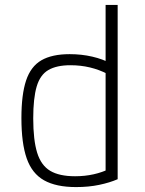

<svg xmlns="http://www.w3.org/2000/svg" viewBox="-20 -750 590 780"><path d="M289 10Q208 10 159 -17.5Q110 -45 88.5 -106.5Q67 -168 67 -270Q67 -366 86 -423Q105 -480 148 -505Q191 -530 263 -530Q311 -530 354.5 -520Q398 -510 433 -491L418 -449Q383 -467 345.5 -476Q308 -485 266 -485Q210 -485 176.5 -465.5Q143 -446 129 -398.5Q115 -351 115 -269Q115 -181 131 -129.5Q147 -78 184 -56Q221 -34 285 -34Q325 -34 360.5 -42Q396 -50 424 -64L409 -34V-730H458V-22Q426 -8 383 1Q340 10 289 10Z"/></svg>

Font: M PLUS Code Latin SemiExpanded Light
Style: Regular
Weight: 300
Width: 6
Designer: Coji Morishita
Foundry: UNDERFOREST DESIGN
Version: Version 1.002; ttfautohint (v1.8.3)